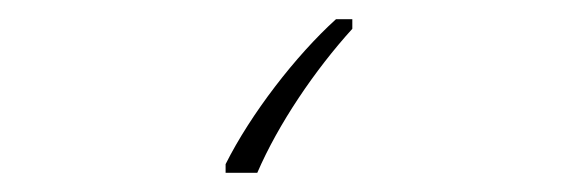

<svg xmlns="http://www.w3.org/2000/svg" viewBox="-20 40 603 200"><path d="M215 211V220H248C270 169 308 113 347 70V60H330C288 98 241 159 215 211Z"/></svg>

Font: Noto Sans Mono SemiCondensed Thin
Style: Regular
Weight: 100
Width: 4
Designer: Monotype Design Team
Foundry: Monotype Imaging Inc.
Version: Version 2.014